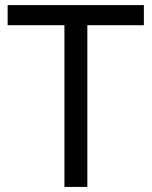

<svg xmlns="http://www.w3.org/2000/svg" viewBox="-20 -734 596 754"><path d="M323 0V-635H545V-714H10V-635H233V0Z"/></svg>

Font: Noto Sans Caucasian Albanian
Style: Regular
Weight: 400
Designer: Monotype Design Team
Foundry: Monotype Imaging Inc.
Version: Version 2.005